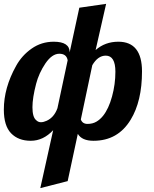

<svg xmlns="http://www.w3.org/2000/svg" viewBox="-34 -720 792 990"><path d="M382.8 -104Q391.1 -81.1 417.2 -81.1Q443.4 -81.1 462.6 -92.3Q481.9 -103.5 497.6 -123Q526.4 -159.2 543.7 -222.4Q561 -285.6 561 -350.1Q561 -433.1 511.2 -433.1Q470.7 -433.1 441.9 -383.8ZM314.9 -409.2Q309.1 -442.9 271.7 -442.9Q234.4 -442.9 200.2 -393.1Q166.5 -342.8 152.3 -288.1Q133.3 -215.3 133.3 -167Q133.3 -115.7 152.8 -100.1Q163.1 -89.8 176.8 -89.8Q190.4 -89.8 206.5 -97.2Q245.1 -114.7 262.2 -162.1ZM173.8 250 240.2 -48.8Q189 5.9 124.8 5.9Q60.5 5.9 23.2 -32.7Q-14.2 -71.3 -14.2 -154.8Q-14.2 -267.1 48.8 -379.9Q78.6 -434.1 129.2 -469.5Q179.7 -504.9 243.2 -504.9Q325.2 -504.9 325.2 -450.2L375 -680.2L513.2 -700.2L459 -461.9Q507.8 -504.9 576.2 -504.9Q698.2 -504.9 698.2 -351.6Q698.2 -198.2 639.6 -102.5Q573.7 5.9 448.2 5.9Q388.2 5.9 367.2 -29.8L314.9 213.9Z"/></svg>

Font: UVF Lobster12
Style: Regular
Weight: 400
Designer: Pablo Impallari
Foundry: Pablo Impallari. www.impallari.com
Version: Version 1.004